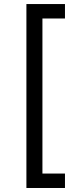

<svg xmlns="http://www.w3.org/2000/svg" viewBox="-20 -792 400 948"><path d="M110.4 136.2V-772H300.8V-700.7H189.5V64.9H300.8V136.2Z"/></svg>

Font: Inter V
Style: Weight 400 Optical size 14.0
Weight: 400
Designer: Rasmus Andersson
Foundry: rsms
Version: Version 4.000;git-4fc901f